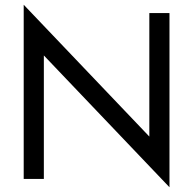

<svg xmlns="http://www.w3.org/2000/svg" viewBox="-20 -755 815 810"><path d="M85 -605 695 35 690 -95 80 -735ZM610 -700V-75L695 35V-700ZM80 -735V0H165V-625Z"/></svg>

Font: Jost* Book
Style: Regular
Weight: 400
Version: Version 3.000